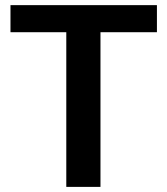

<svg xmlns="http://www.w3.org/2000/svg" viewBox="-20 -731 655 751"><path d="M21 -710.9V-605H239.3V0H373V-605H593.8V-710.9Z"/></svg>

Font: Vazirmatn SemiBold
Style: Regular
Weight: 600
Designer: Saber Rastikerdar
Foundry: Saber Rastikerdar
Version: Version 33.003